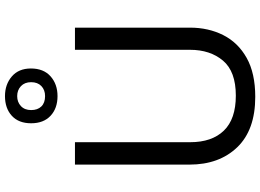

<svg xmlns="http://www.w3.org/2000/svg" viewBox="-157 -878 1045 771"><g transform="rotate(-90 365.5 -492.5)"><path d="M640 -252Q640 -178 610 -118.5Q580 -59 518.5 -24.5Q457 10 362 10Q229 10 159.5 -62.5Q90 -135 90 -254V-714H180V-251Q180 -164 226.5 -116Q273 -68 367 -68Q464 -68 507.5 -119.5Q551 -171 551 -252V-714H640ZM365 -784Q316 -784 286 -812Q256 -840 256 -890Q256 -940 286 -967.5Q316 -995 365 -995Q412 -995 444 -967.5Q476 -940 476 -891Q476 -840 444.5 -812Q413 -784 365 -784ZM365 -834Q390 -834 405.5 -849Q421 -864 421 -890Q421 -916 405 -931Q389 -946 365 -946Q341 -946 325 -931Q309 -916 309 -890Q309 -864 323.5 -849Q338 -834 365 -834Z"/></g></svg>

Font: Noto Sans Tirhuta
Style: Regular
Weight: 400
Designer: Monotype Design Team
Foundry: Monotype Imaging Inc.
Version: Version 2.003; ttfautohint (v1.8.4.7-5d5b)